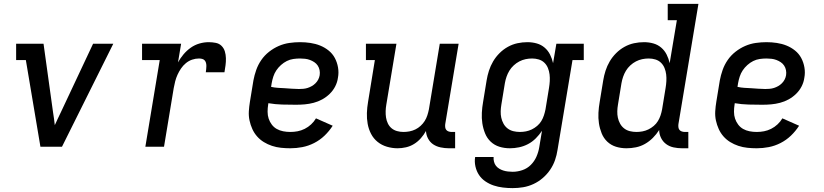

<svg xmlns="http://www.w3.org/2000/svg" viewBox="-20 -755 4240 988"><path d="M188 0 113 -446H63V-530H204L253 -177Q256 -160 258 -143.5Q260 -127 262 -111Q269 -127 277 -143.5Q285 -160 293 -177L459 -530H563L299 0Z M728 0 802 -446H711V-530H912L896 -434Q908 -456 924.5 -475.5Q941 -495 961.5 -509.5Q982 -524 1006 -531Q1030 -538 1054 -538Q1072 -538 1090 -534.5Q1108 -531 1120 -519Q1132 -507 1137 -490.5Q1142 -474 1142.5 -455.5Q1143 -437 1140.5 -419Q1138 -401 1135 -383H1039Q1040 -391 1041 -399Q1042 -407 1042 -415.5Q1042 -424 1040 -431.5Q1038 -439 1033 -444.5Q1028 -450 1020 -452Q1012 -454 1004 -454Q986 -454 968.5 -448Q951 -442 936.5 -430Q922 -418 911.5 -402.5Q901 -387 893.5 -370.5Q886 -354 881.5 -336.5Q877 -319 874 -302L824 0Z M1474 8Q1450 8 1426 5.5Q1402 3 1379.5 -4.5Q1357 -12 1337.5 -24Q1318 -36 1303 -53Q1288 -70 1278.5 -91Q1269 -112 1264 -135Q1259 -158 1260.5 -182.5Q1262 -207 1266 -231L1284 -341Q1289 -368 1298.5 -395Q1308 -422 1324.5 -446Q1341 -470 1364.5 -488.5Q1388 -507 1414.5 -518.5Q1441 -530 1469 -534Q1497 -538 1524 -538Q1551 -538 1577.5 -534Q1604 -530 1627.5 -520.5Q1651 -511 1671 -495Q1691 -479 1703 -456.5Q1715 -434 1719.5 -407.5Q1724 -381 1719 -355Q1716 -332 1705 -310.5Q1694 -289 1676.5 -272Q1659 -255 1638 -243.5Q1617 -232 1594 -226Q1571 -220 1548.5 -218Q1526 -216 1503 -216Q1468 -216 1432 -217Q1396 -218 1361 -224L1360 -217Q1357 -199 1357 -180Q1357 -161 1362.5 -144.5Q1368 -128 1378.5 -114Q1389 -100 1404 -91.5Q1419 -83 1437 -79.5Q1455 -76 1474 -76Q1493 -76 1511.5 -79.5Q1530 -83 1548 -92Q1566 -101 1581 -115Q1596 -129 1606 -146L1692 -108Q1674 -80 1650 -57Q1626 -34 1596.5 -19Q1567 -4 1536 2Q1505 8 1474 8ZM1518 -297Q1529 -297 1540.5 -298Q1552 -299 1563 -302.5Q1574 -306 1584.5 -312Q1595 -318 1603.5 -326.5Q1612 -335 1617.5 -345.5Q1623 -356 1625 -368Q1627 -381 1624.5 -394Q1622 -407 1615 -417.5Q1608 -428 1597.5 -435Q1587 -442 1575 -446.5Q1563 -451 1550 -452.5Q1537 -454 1524 -454Q1507 -454 1489.5 -451.5Q1472 -449 1456 -441Q1440 -433 1426 -420.5Q1412 -408 1402 -393Q1392 -378 1386.5 -361Q1381 -344 1378 -327L1375 -308Q1393 -304 1410.5 -303Q1428 -302 1446 -301Q1464 -300 1482 -298.5Q1500 -297 1518 -297Z M2026 8Q1998 8 1971 0Q1944 -8 1923 -25Q1902 -42 1889.5 -66Q1877 -90 1872 -117.5Q1867 -145 1868 -173.5Q1869 -202 1874 -231L1909 -446H1863V-530H2020L1968 -217Q1965 -200 1964.5 -183Q1964 -166 1966.5 -150Q1969 -134 1976 -119.5Q1983 -105 1995 -95Q2007 -85 2023 -80.5Q2039 -76 2056 -76Q2072 -76 2087.5 -79Q2103 -82 2117.5 -89Q2132 -96 2144.5 -107.5Q2157 -119 2165.5 -132.5Q2174 -146 2179 -161.5Q2184 -177 2187 -192L2243 -530H2340L2271 -116Q2270 -108 2271 -100Q2272 -92 2276.5 -86.5Q2281 -81 2288.5 -78.5Q2296 -76 2304 -76H2322V8H2290Q2269 8 2247.5 3.5Q2226 -1 2209.5 -12Q2193 -23 2183 -41.5Q2173 -60 2172 -81Q2161 -61 2145.5 -43.5Q2130 -26 2110.5 -14Q2091 -2 2069 3Q2047 8 2026 8Z M2618 213Q2593 213 2568 210Q2543 207 2520.5 199.5Q2498 192 2478 178.5Q2458 165 2445 145.5Q2432 126 2426.5 101.5Q2421 77 2425 53H2520Q2519 65 2522 77Q2525 89 2532 98Q2539 107 2549 113Q2559 119 2570 122.5Q2581 126 2593.5 127.5Q2606 129 2618 129Q2643 129 2668 120.5Q2693 112 2711.5 93.5Q2730 75 2740.5 51Q2751 27 2755 2L2769 -82Q2755 -61 2737 -43Q2719 -25 2697 -13.5Q2675 -2 2651 3Q2627 8 2604 8Q2575 8 2549.5 0Q2524 -8 2505 -26Q2486 -44 2476 -69Q2466 -94 2462 -120.5Q2458 -147 2459.5 -175Q2461 -203 2466 -231L2484 -341Q2488 -366 2496 -391Q2504 -416 2517.5 -439Q2531 -462 2550.5 -481.5Q2570 -501 2593.5 -514Q2617 -527 2642.5 -532.5Q2668 -538 2694 -538Q2719 -538 2742 -531.5Q2765 -525 2782.5 -510Q2800 -495 2810.5 -474Q2821 -453 2826 -430L2843 -530H2984V-446H2926L2849 16Q2845 43 2836 69Q2827 95 2811 118.5Q2795 142 2773 161Q2751 180 2725 192Q2699 204 2672 208.5Q2645 213 2618 213ZM2655 -76Q2671 -76 2686.5 -79Q2702 -82 2716.5 -89Q2731 -96 2744 -107Q2757 -118 2765.5 -132Q2774 -146 2779 -161.5Q2784 -177 2787 -192L2805 -302Q2808 -320 2809 -337.5Q2810 -355 2808 -372Q2806 -389 2799.5 -405Q2793 -421 2781 -432.5Q2769 -444 2752.5 -449Q2736 -454 2718 -454Q2701 -454 2684.5 -450.5Q2668 -447 2652.5 -439Q2637 -431 2623.5 -418.5Q2610 -406 2601 -391Q2592 -376 2586.5 -360Q2581 -344 2578 -327L2560 -217Q2557 -200 2556.5 -182.5Q2556 -165 2559.5 -149Q2563 -133 2571 -118.5Q2579 -104 2592 -94Q2605 -84 2621.5 -80Q2638 -76 2655 -76Z M3204 8Q3175 8 3149.5 0Q3124 -8 3105 -26Q3086 -44 3076 -69Q3066 -94 3062 -120.5Q3058 -147 3059.5 -175Q3061 -203 3066 -231L3084 -341Q3088 -366 3096 -391Q3104 -416 3117.5 -439Q3131 -462 3150.5 -481.5Q3170 -501 3193.5 -514Q3217 -527 3242.5 -532.5Q3268 -538 3294 -538Q3319 -538 3342 -531.5Q3365 -525 3382.5 -510Q3400 -495 3410.5 -474Q3421 -453 3426 -430L3463 -651H3416V-735H3574L3471 -116Q3470 -108 3471 -100Q3472 -92 3476.5 -86.5Q3481 -81 3488.5 -78.5Q3496 -76 3504 -76H3522V8H3490Q3468 8 3446.5 3.5Q3425 -1 3408 -13.5Q3391 -26 3381.5 -45.5Q3372 -65 3372 -86Q3358 -64 3339.5 -45.5Q3321 -27 3299 -14.5Q3277 -2 3252.5 3Q3228 8 3204 8ZM3255 -76Q3271 -76 3286.5 -79Q3302 -82 3316.5 -89Q3331 -96 3344 -107Q3357 -118 3365.5 -132Q3374 -146 3379 -161Q3384 -176 3387 -192L3405 -302Q3408 -320 3409 -337.5Q3410 -355 3408 -372Q3406 -389 3399.5 -405Q3393 -421 3381 -432.5Q3369 -444 3352.5 -449Q3336 -454 3318 -454Q3301 -454 3284.5 -450.5Q3268 -447 3252.5 -439Q3237 -431 3223.5 -418.5Q3210 -406 3201 -391Q3192 -376 3186.5 -360Q3181 -344 3178 -327L3160 -217Q3157 -200 3156.5 -182.5Q3156 -165 3159.5 -149Q3163 -133 3171 -118.5Q3179 -104 3192 -94Q3205 -84 3221.5 -80Q3238 -76 3255 -76Q3255 -76 3255 -76Q3255 -76 3255 -76Z M3874 8Q3850 8 3826 5.5Q3802 3 3779.5 -4.5Q3757 -12 3737.5 -24Q3718 -36 3703 -53Q3688 -70 3678.5 -91Q3669 -112 3664 -135Q3659 -158 3660.5 -182.5Q3662 -207 3666 -231L3684 -341Q3689 -368 3698.5 -395Q3708 -422 3724.5 -446Q3741 -470 3764.5 -488.5Q3788 -507 3814.5 -518.5Q3841 -530 3869 -534Q3897 -538 3924 -538Q3951 -538 3977.5 -534Q4004 -530 4027.5 -520.5Q4051 -511 4071 -495Q4091 -479 4103 -456.5Q4115 -434 4119.5 -407.5Q4124 -381 4119 -355Q4116 -332 4105 -310.5Q4094 -289 4076.5 -272Q4059 -255 4038 -243.5Q4017 -232 3994 -226Q3971 -220 3948.5 -218Q3926 -216 3903 -216Q3868 -216 3832 -217Q3796 -218 3761 -224L3760 -217Q3757 -199 3757 -180Q3757 -161 3762.5 -144.5Q3768 -128 3778.5 -114Q3789 -100 3804 -91.5Q3819 -83 3837 -79.5Q3855 -76 3874 -76Q3893 -76 3911.5 -79.5Q3930 -83 3948 -92Q3966 -101 3981 -115Q3996 -129 4006 -146L4092 -108Q4074 -80 4050 -57Q4026 -34 3996.5 -19Q3967 -4 3936 2Q3905 8 3874 8ZM3918 -297Q3929 -297 3940.5 -298Q3952 -299 3963 -302.5Q3974 -306 3984.5 -312Q3995 -318 4003.5 -326.5Q4012 -335 4017.5 -345.5Q4023 -356 4025 -368Q4027 -381 4024.5 -394Q4022 -407 4015 -417.5Q4008 -428 3997.5 -435Q3987 -442 3975 -446.5Q3963 -451 3950 -452.5Q3937 -454 3924 -454Q3907 -454 3889.5 -451.5Q3872 -449 3856 -441Q3840 -433 3826 -420.5Q3812 -408 3802 -393Q3792 -378 3786.5 -361Q3781 -344 3778 -327L3775 -308Q3793 -304 3810.5 -303Q3828 -302 3846 -301Q3864 -300 3882 -298.5Q3900 -297 3918 -297Z"/></svg>

Font: Iosevka Slab Medium Extended
Style: Italic
Weight: 500
Width: 7
Italic angle: -9°
Monospace: yes
Designer: Belleve Invis
Foundry: Belleve Invis
Version: Version 11.1.0; ttfautohint (v1.8.3)